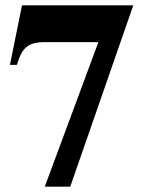

<svg xmlns="http://www.w3.org/2000/svg" viewBox="-20 -696 540 716"><path d="M477 -676H62L17 -454H43C62 -518 84 -539 148 -539H347L147 0H242Z"/></svg>

Font: STIXGeneral
Style: Bold
Weight: 700
Designer: MicroPress Inc., with final additions and corrections provided by Coen Hoffman, Elsevier (retired)
Version: Version 1.1.0